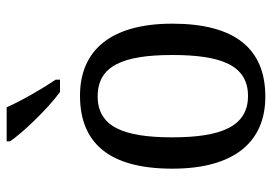

<svg xmlns="http://www.w3.org/2000/svg" viewBox="-140 -666 816 576"><g transform="rotate(-90 268.0 -378.0)"><path d="M280 -606H317V-619C291 -657 254 -721 234 -766H132V-756C155 -721 230 -642 280 -606ZM266 10C410 10 485 -81 485 -269C485 -456 403 -546 269 -546C125 -546 50 -456 50 -269C50 -81 132 10 266 10ZM268 -42C178 -42 144 -120 144 -269C144 -418 177 -493 267 -493C358 -493 391 -418 391 -269C391 -120 359 -42 268 -42Z"/></g></svg>

Font: Noto Serif Thai SemiCondensed
Style: Regular
Weight: 400
Width: 4
Designer: Monotype Design Team
Foundry: Monotype Imaging Inc.
Version: Version 2.002